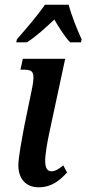

<svg xmlns="http://www.w3.org/2000/svg" viewBox="-20 -786 367 816"><path d="M49 -606H94C134 -631 170 -665 211 -703C229 -671 256 -629 278 -606H324L327 -619C309 -657 283 -722 272 -766H171C140 -720 85 -657 52 -619ZM144 10C204 10 239 -25 265 -53L249 -83C229 -68 216 -58 198 -58C181 -58 172 -73 172 -102C172 -131 181 -181 189 -219L257 -536H77L67 -490H81C122 -490 129 -478 117 -414L84 -254C73 -195 58 -117 58 -83C58 -29 88 10 144 10Z"/></svg>

Font: Noto Serif Condensed Semi
Style: Italic
Weight: 600
Width: 3
Italic angle: -12°
Designer: Monotype Design Team
Foundry: Monotype Imaging Inc.
Version: Version 1.901